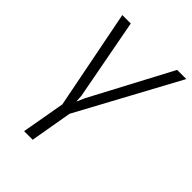

<svg xmlns="http://www.w3.org/2000/svg" viewBox="-214 -626 926 926"><g transform="rotate(45 249.5 -162.5)"><path d="M62.5 0ZM436.5 -528.3H499L219.2 -11.7L182.1 202.6H123.5L162.6 -19L62.5 -528.3H120.1L198.2 -113.8L200.7 -76.2L219.2 -118.2Z"/></g></svg>

Font: Roboto Light
Style: Italic
Weight: 300
Italic angle: -12°
Designer: Google
Version: Version 2.134; 2016; ttfautohint (v1.6)